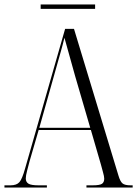

<svg xmlns="http://www.w3.org/2000/svg" viewBox="-21 -844 620 864"><path d="M-1 0V-10H26Q54 -10 66.5 -24.5Q79 -39 92 -86L272 -714H312L512 -54Q520 -27 530.5 -18.5Q541 -10 567 -10H576V0H368V-10H395Q428 -10 438 -17Q448 -24 448 -40Q448 -50 442.5 -69Q437 -88 433 -104L388 -259H153L112 -118Q107 -99 101 -76Q95 -53 95 -41Q95 -25 107 -17.5Q119 -10 153 -10H190V0ZM156 -269H385L317 -502Q299 -567 288 -606Q277 -645 269 -674Q261 -641 252.5 -611.5Q244 -582 232 -539ZM162 -804V-824H407V-804Z"/></svg>

Font: Noto Serif Display Condensed Light
Style: Regular
Weight: 300
Width: 3
Designer: Monotype Design Team
Foundry: Monotype Imaging Inc.
Version: Version 2.009